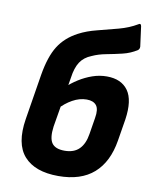

<svg xmlns="http://www.w3.org/2000/svg" viewBox="-82 -776 677 849"><g transform="rotate(10 256.5 -351.5)"><path d="M238 11Q133 11 84 -44Q35 -99 53 -212L86 -416Q100 -500 129.5 -547Q159 -594 214 -623Q250 -642 296.5 -653.5Q343 -665 389 -677.5Q435 -690 470 -711Q475 -715 479 -713.5Q483 -712 484 -705L496 -615Q496 -604 489 -599Q460 -580 424.5 -571.5Q389 -563 354 -556.5Q319 -550 291 -537Q258 -524 241 -498Q224 -472 218 -427L180 -201Q173 -149 188.5 -126.5Q204 -104 246 -104Q288 -104 311.5 -127.5Q335 -151 342 -196L354 -270Q361 -310 347.5 -327Q334 -344 304 -344Q272 -344 240.5 -326.5Q209 -309 183 -280L199 -381Q221 -402 249.5 -420Q278 -438 309.5 -449Q341 -460 374 -460Q439 -460 469.5 -417.5Q500 -375 487 -287L471 -189Q455 -91 397 -40Q339 11 238 11Z"/></g></svg>

Font: Sofia Sans Semi Condensed ExtraBold
Style: Italic
Weight: 800
Italic angle: -9°
Version: Version 4.100